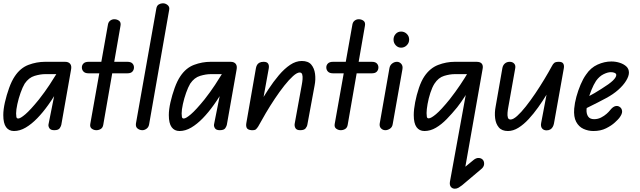

<svg xmlns="http://www.w3.org/2000/svg" viewBox="-28 -792 3891 1168"><path d="M57 5Q26 5 9 -18.5Q-8 -42 -8 -92Q-8 -126 2 -170Q12 -214 27.5 -257Q43 -300 62 -328Q96 -379 145.5 -397.5Q195 -416 246 -416H349V-341H246Q218 -341 182.5 -330.5Q147 -320 122 -283Q109 -261 97 -227Q85 -193 77.5 -158.5Q70 -124 70 -102Q70 -92 71.5 -81.5Q73 -71 83 -71Q96 -71 126.5 -97Q157 -123 209 -187Q245 -233 273 -275.5Q301 -318 326 -359H377Q365 -322 345.5 -284.5Q326 -247 305 -213Q284 -179 265 -153Q233 -108 198.5 -72.5Q164 -37 128.5 -16Q93 5 57 5ZM302 0Q280 0 272.5 -12Q265 -24 267 -35L315 -276V-416H368Q389 -416 399 -403.5Q409 -391 404 -367L345 -33Q344 -26 336 -13Q328 0 302 0Z M558 0Q543 0 530.5 -9Q518 -18 521 -37L629 -644Q632 -659 643 -667Q654 -675 667 -675Q684 -675 696.5 -665.5Q709 -656 705 -635L600 -32Q597 -15 585 -7.5Q573 0 558 0ZM470 -382Q470 -396 480 -406Q490 -416 511 -416H747Q768 -416 777.5 -406Q787 -396 787 -382Q787 -367 777.5 -356.5Q768 -346 747 -346H511Q490 -346 480 -356.5Q470 -367 470 -382Z M838 0Q822 0 809 -10Q796 -20 799 -41L923 -740Q926 -758 938 -765Q950 -772 963 -772Q979 -772 992 -761Q1005 -750 1001 -731L879 -35Q876 -18 863.5 -9Q851 0 838 0Z M1064 5Q1033 5 1016 -18.5Q999 -42 999 -92Q999 -126 1009 -170Q1019 -214 1034.5 -257Q1050 -300 1069 -328Q1103 -379 1152.5 -397.5Q1202 -416 1253 -416H1356V-341H1253Q1225 -341 1189.5 -330.5Q1154 -320 1129 -283Q1116 -261 1104 -227Q1092 -193 1084.5 -158.5Q1077 -124 1077 -102Q1077 -92 1078.5 -81.5Q1080 -71 1090 -71Q1103 -71 1133.5 -97Q1164 -123 1216 -187Q1252 -233 1280 -275.5Q1308 -318 1333 -359H1384Q1372 -322 1352.5 -284.5Q1333 -247 1312 -213Q1291 -179 1272 -153Q1240 -108 1205.5 -72.5Q1171 -37 1135.5 -16Q1100 5 1064 5ZM1309 0Q1287 0 1279.5 -12Q1272 -24 1274 -35L1322 -276V-416H1375Q1396 -416 1406 -403.5Q1416 -391 1411 -367L1352 -33Q1351 -26 1343 -13Q1335 0 1309 0Z M1798 0Q1776 0 1769 -13Q1762 -26 1765 -41L1808 -277Q1811 -292 1812.5 -309.5Q1814 -327 1810.5 -339Q1807 -351 1795 -351Q1779 -351 1754.5 -329Q1730 -307 1701.5 -271Q1673 -235 1644 -191.5Q1615 -148 1589 -104Q1563 -60 1543 -23V-151Q1573 -200 1604 -247.5Q1635 -295 1668.5 -334.5Q1702 -374 1737 -397.5Q1772 -421 1808 -421Q1847 -421 1865.5 -399Q1884 -377 1888.5 -343Q1893 -309 1886 -273L1842 -35Q1840 -22 1831 -11Q1822 0 1798 0ZM1502 0Q1479 -2 1473 -14Q1467 -26 1471 -46L1529 -378Q1531 -388 1535.5 -396.5Q1540 -405 1550 -410.5Q1560 -416 1576 -416Q1596 -416 1603 -405Q1610 -394 1607 -376L1543 -23Q1536 -12 1529 -5.5Q1522 1 1502 0Z M2045 0Q2030 0 2017.5 -9Q2005 -18 2008 -37L2116 -644Q2119 -659 2130 -667Q2141 -675 2154 -675Q2171 -675 2183.5 -665.5Q2196 -656 2192 -635L2087 -32Q2084 -15 2072 -7.5Q2060 0 2045 0ZM1957 -382Q1957 -396 1967 -406Q1977 -416 1998 -416H2234Q2255 -416 2264.5 -406Q2274 -396 2274 -382Q2274 -367 2264.5 -356.5Q2255 -346 2234 -346H1998Q1977 -346 1967 -356.5Q1957 -367 1957 -382Z M2316 0Q2301 0 2290 -11Q2279 -22 2282 -41L2341 -377Q2344 -395 2357.5 -405.5Q2371 -416 2387 -416Q2402 -416 2413 -403.5Q2424 -391 2420 -370L2361 -37Q2358 -18 2344 -9Q2330 0 2316 0ZM2412 -502Q2393 -502 2379.5 -516.5Q2366 -531 2366 -551Q2366 -571 2379 -585.5Q2392 -600 2412 -600Q2432 -600 2446.5 -586Q2461 -572 2461 -551Q2461 -531 2446.5 -516.5Q2432 -502 2412 -502Z M2489 -92Q2489 -126 2497.5 -170Q2506 -214 2520.5 -257Q2535 -300 2554 -328Q2588 -378 2637.5 -397Q2687 -416 2738 -416H2851V-341H2738Q2709 -341 2674 -330.5Q2639 -320 2615 -283Q2601 -261 2590 -227Q2579 -193 2573 -159Q2567 -125 2567 -104Q2567 -93 2568.5 -82.5Q2570 -72 2580 -72Q2594 -72 2624.5 -97.5Q2655 -123 2707 -187Q2743 -233 2771.5 -275.5Q2800 -318 2824 -359H2879Q2863 -319 2843 -280.5Q2823 -242 2800.5 -206.5Q2778 -171 2753 -139Q2722 -101 2690 -68Q2658 -35 2624 -15Q2590 5 2554 5Q2523 5 2506 -18.5Q2489 -42 2489 -92ZM2910 181Q2918 191 2917 207Q2916 223 2899 237L2783 335L2752 264L2853 181Q2869 168 2885 169Q2901 170 2910 181ZM2739 356Q2724 356 2715 345Q2706 334 2709 314L2842 -416H2871Q2894 -416 2903 -404.5Q2912 -393 2908 -373L2783 335Q2773 343 2762 349.5Q2751 356 2739 356Z M3062 5Q3025 5 3006.5 -17Q2988 -39 2984 -73Q2980 -107 2987 -143L3028 -377Q3031 -395 3043 -405.5Q3055 -416 3073 -416Q3090 -416 3100 -405Q3110 -394 3106 -375L3064 -139Q3061 -124 3059.5 -106.5Q3058 -89 3061.5 -77Q3065 -65 3078 -65Q3094 -65 3118 -86.5Q3142 -108 3170.5 -144Q3199 -180 3228 -223Q3257 -266 3283.5 -310Q3310 -354 3330 -391L3338 -283Q3320 -254 3296.5 -215.5Q3273 -177 3245.5 -138.5Q3218 -100 3188 -67.5Q3158 -35 3126 -15Q3094 5 3062 5ZM3297 1Q3279 1 3269.5 -11Q3260 -23 3264 -44L3330 -391Q3336 -403 3344 -409.5Q3352 -416 3372 -416Q3392 -416 3398.5 -405Q3405 -394 3402 -377L3342 -41Q3340 -30 3334.5 -20Q3329 -10 3319.5 -4.5Q3310 1 3297 1Z M3582 5Q3550 5 3521.5 -8Q3493 -21 3477 -51Q3461 -81 3465 -131Q3468 -166 3478.5 -204Q3489 -242 3504 -277.5Q3519 -313 3537 -338Q3565 -380 3607 -399Q3649 -418 3691 -418Q3718 -418 3742.5 -410Q3767 -402 3782.5 -387.5Q3798 -373 3798 -350Q3798 -329 3781 -301Q3764 -273 3733 -245.5Q3702 -218 3659 -195Q3637 -183 3607.5 -168Q3578 -153 3550.5 -139.5Q3523 -126 3505 -117L3518 -188Q3530 -194 3548.5 -203.5Q3567 -213 3588.5 -225.5Q3610 -238 3630 -251Q3680 -282 3700.5 -302Q3721 -322 3721 -336Q3721 -344 3711.5 -348.5Q3702 -353 3688 -353Q3669 -353 3643.5 -340.5Q3618 -328 3598 -300Q3583 -277 3570 -245Q3557 -213 3549 -181Q3541 -149 3540 -124Q3539 -99 3550 -83Q3561 -67 3586 -67Q3609 -67 3628.5 -77Q3648 -87 3662 -99.5Q3676 -112 3682 -120Q3700 -143 3716 -146.5Q3732 -150 3744 -140Q3755 -132 3756.5 -115.5Q3758 -99 3739 -74Q3733 -66 3712.5 -47Q3692 -28 3659 -11.5Q3626 5 3582 5Z"/></svg>

Font: Edu QLD Beginner Medium
Style: Regular
Weight: 500
Designer: Tina and Corey Anderson
Foundry: Google for Education
Version: Version 1.003